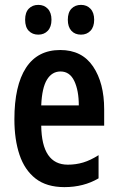

<svg xmlns="http://www.w3.org/2000/svg" viewBox="-20 -757 482 787"><path d="M227 -552Q316 -552 361.5 -484.5Q407 -417 407 -309V-242H149Q151 -82 258 -82Q291 -82 321 -91Q351 -100 384 -121V-26Q323 10 244 10Q171 10 126 -25Q81 -60 60 -122.5Q39 -185 39 -268Q39 -406 86.5 -479Q134 -552 227 -552ZM228 -464Q193 -464 172.5 -430.5Q152 -397 149 -325H303Q303 -386 284.5 -425Q266 -464 228 -464ZM83 -676Q83 -706 98 -721.5Q113 -737 137 -737Q161 -737 176 -721Q191 -705 191 -676Q191 -647 176 -631Q161 -615 137 -615Q113 -615 98 -630.5Q83 -646 83 -676ZM258 -676Q258 -706 273 -721.5Q288 -737 312 -737Q336 -737 351 -721Q366 -705 366 -676Q366 -647 351 -631Q336 -615 312 -615Q287 -615 272.5 -631Q258 -647 258 -676Z"/></svg>

Font: Noto Sans Khmer UI ExtraCondensed SemiBold
Style: Regular
Weight: 600
Width: 2
Designer: Danh Hong and the Monotype Design Team
Foundry: Monotype Imaging Inc.
Version: Version 2.002; ttfautohint (v1.8.4.7-5d5b)